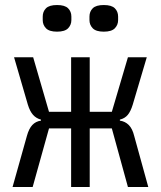

<svg xmlns="http://www.w3.org/2000/svg" viewBox="-20 -744 640 764"><path d="M263 -233H175L110 0H30L87 -203Q95 -232 108.5 -246.5Q122 -261 143 -264V-268Q124 -273 111.5 -287Q99 -301 91 -327L36 -516H112L175 -299H263V-516H337V-299H425L489 -516H564L508 -327Q500 -301 488.5 -287Q477 -273 457 -268V-264Q478 -261 492.5 -246.5Q507 -232 514 -203L570 0H489L425 -233H337V0H263ZM207 -618Q176 -618 163 -631.5Q150 -645 150 -664V-678Q150 -698 163 -711Q176 -724 207 -724Q238 -724 251 -711Q264 -698 264 -678V-664Q264 -645 251 -631.5Q238 -618 207 -618ZM393 -618Q362 -618 349 -631.5Q336 -645 336 -664V-678Q336 -698 349 -711Q362 -724 393 -724Q424 -724 437 -711Q450 -698 450 -678V-664Q450 -645 437 -631.5Q424 -618 393 -618Z"/></svg>

Font: Lilex
Style: Regular
Weight: 400
Monospace: yes
Designer: Mike Abbink, Paul van der Laan, Pieter van Rosmalen, Mikhael Khrustik
Foundry: Mikhael Khrustik
Version: Version 2.510